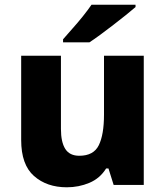

<svg xmlns="http://www.w3.org/2000/svg" viewBox="-20 -786 703 816"><path d="M591 -549V0H463L441 -70H431Q405 -28 360 -9Q315 10 264 10Q179 10 124.5 -38Q70 -86 70 -191V-549H239V-238Q239 -182 257.5 -153Q276 -124 317 -124Q378 -124 400 -169Q422 -214 422 -299V-549ZM556 -756Q540 -742 515 -722Q490 -702 461.5 -680Q433 -658 406.5 -638.5Q380 -619 360 -606H248V-619Q264 -638 287 -663.5Q310 -689 332 -716.5Q354 -744 369 -766H556Z"/></svg>

Font: Noto Sans Tamil ExtraBold
Style: Regular
Weight: 800
Designer: Jelle Bosma - Monotype Design Team
Foundry: Monotype Imaging Inc.
Version: Version 2.004; ttfautohint (v1.8.4.7-5d5b)